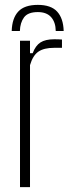

<svg xmlns="http://www.w3.org/2000/svg" viewBox="-20 -767 281 787"><path d="M62 0V-600H103V-549H114Q125.5 -580 145.8 -593Q166 -606 202 -606Q209 -606 218.2 -605.8Q227.5 -605.5 234 -605V-571H202Q160 -571 137.2 -555.2Q114.5 -539.5 103 -500V0ZM135 -747Q189 -747 214.2 -719.5Q239.5 -692 241 -640H208.5Q208 -676 189.5 -696.8Q171 -717.5 135 -717.5Q94.5 -717.5 78.5 -695.8Q62.5 -674 61.5 -640H28Q29.5 -692.5 55 -719.8Q80.5 -747 135 -747Z"/></svg>

Font: Big Shoulders Text SC Thin
Style: Regular
Weight: 100
Designer: Patric King
Foundry: XO Type Co
Version: Version 2.002